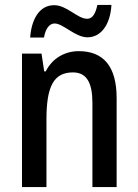

<svg xmlns="http://www.w3.org/2000/svg" viewBox="-20 -757 559 777"><path d="M102 -605H158C164 -641 180 -662 201 -662C236 -662 284 -606 334 -606C386 -606 426 -653 431 -737H374C367 -703 355 -681 333 -681C293 -681 251 -736 199 -736C137 -736 107 -675 102 -605ZM299 -550C243 -550 192 -522 165 -468H159L148 -540H69V0H168V-274C168 -405 196 -464 275 -464C331 -464 354 -422 354 -340V0H452V-360C452 -489 398 -550 299 -550Z"/></svg>

Font: Noto Sans Kannada Condensed Medium
Style: Regular
Weight: 500
Width: 3
Designer: Jelle Bosma - Monotype Design Team
Foundry: Monotype Imaging Inc.
Version: Version 2.005